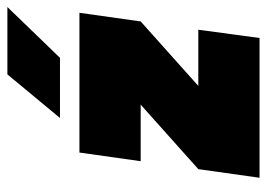

<svg xmlns="http://www.w3.org/2000/svg" viewBox="-124 -616 740 533"><g transform="rotate(-90 246.5 -350.0)"><path d="M185 -554H352L493 -700H306ZM19 0H407L430 -170H274L453 -330L477 -500H89L65 -330H222L43 -170Z"/></g></svg>

Font: Unageo
Style: Black-Italic
Weight: 900
Designer: Richard Sepsi
Foundry: Richard Sepsi
Version: Version 2.000